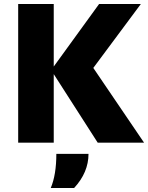

<svg xmlns="http://www.w3.org/2000/svg" viewBox="-20 -714 741 961"><path d="M71 0V-694H249V-381L476 -694H685L447 -374L701 0H469L249 -343V0ZM234 227Q262 161 262 56H423Q423 149 351 227Z"/></svg>

Font: Cantarell Extra Bold
Style: Regular
Weight: 800
Designer: Dave Crossland, Nikolaus Waxweiler, Florian Fecher, Jacques Le Bailly, Eben Sorkin, Alexei Vanyashin, Alexios Zavras, Em
Version: Version 0.303